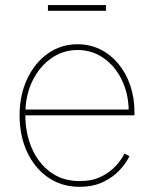

<svg xmlns="http://www.w3.org/2000/svg" viewBox="-20 -720 599 751"><path d="M291.5 10.7Q221.2 10.7 168.2 -25.9Q115.2 -62.5 85.9 -125.7Q56.6 -189 56.6 -268.6Q56.6 -347.7 86.2 -410.9Q115.7 -474.1 167 -510.5Q218.3 -546.9 283.2 -546.9Q331.5 -546.9 372.1 -526.9Q412.6 -506.8 442.6 -470.9Q472.7 -435.1 489.3 -386.7Q505.9 -338.4 505.9 -281.7V-269H68.4V-291.5H493.2L483.4 -283.2Q483.4 -351.1 457.3 -405.8Q431.2 -460.4 386 -492.4Q340.8 -524.4 283.2 -524.4Q226.1 -524.4 179.7 -491.5Q133.3 -458.5 106.2 -401.9Q79.1 -345.2 79.1 -273.4V-270.5Q79.1 -199.2 104.5 -140.4Q129.9 -81.5 177.5 -46.6Q225.1 -11.7 291.5 -11.7Q340.8 -11.7 376 -29.3Q411.1 -46.9 433.8 -72Q456.5 -97.2 466.8 -119.1L486.3 -109.4Q474.1 -82.5 448.2 -54.7Q422.4 -26.9 383.3 -8.1Q344.2 10.7 291.5 10.7ZM394.5 -700.2V-677.7H167.5V-700.2Z"/></svg>

Font: Inter 18pt Thin
Style: Regular
Weight: 250
Designer: Rasmus Andersson
Foundry: rsms
Version: Version 4.001;git-66647c0bb